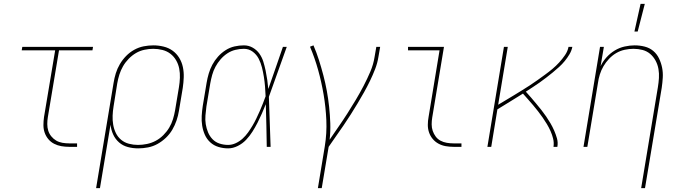

<svg xmlns="http://www.w3.org/2000/svg" viewBox="-20 -764 3540 999"><path d="M340 0Q319 0 299 -3.5Q279 -7 261.5 -16Q244 -25 231.5 -40Q219 -55 212.5 -73.5Q206 -92 206 -113Q206 -134 209 -155L267 -502H93L96 -520H464L461 -502H287L229 -155Q226 -137 226 -118.5Q226 -100 231 -84Q236 -68 247 -54.5Q258 -41 272.5 -32.5Q287 -24 304.5 -21Q322 -18 340 -18H381V0Z M480 215 571 -333Q575 -358 582.5 -382.5Q590 -407 603.5 -430Q617 -453 636 -472.5Q655 -492 678.5 -505Q702 -518 727.5 -523Q753 -528 778 -528Q805 -528 831.5 -521.5Q858 -515 878.5 -500Q899 -485 912.5 -463Q926 -441 931.5 -415Q937 -389 936 -361.5Q935 -334 931 -307L911 -187Q907 -162 898.5 -137Q890 -112 876.5 -89Q863 -66 843 -47Q823 -28 799.5 -15Q776 -2 750 3Q724 8 699 8Q671 8 645 1Q619 -6 599.5 -23Q580 -40 569 -64Q558 -88 555 -115L500 215ZM698 -10Q721 -10 745 -15Q769 -20 790.5 -31.5Q812 -43 830 -61Q848 -79 860.5 -100Q873 -121 880 -144Q887 -167 891 -190L911 -310Q915 -334 916 -359Q917 -384 912.5 -407Q908 -430 896.5 -450Q885 -470 867 -484Q849 -498 825.5 -504Q802 -510 777 -510Q755 -510 731.5 -505Q708 -500 687.5 -488Q667 -476 649.5 -458Q632 -440 620 -419Q608 -398 601 -375.5Q594 -353 590 -330L571 -211Q567 -187 566 -162.5Q565 -138 569 -115Q573 -92 583 -71.5Q593 -51 610.5 -36.5Q628 -22 651 -16Q674 -10 698 -10Z M1167 8Q1141 8 1116.5 0.5Q1092 -7 1074 -23.5Q1056 -40 1046 -62.5Q1036 -85 1032 -110Q1028 -135 1029.5 -161Q1031 -187 1035 -213L1055 -333Q1059 -357 1066 -381Q1073 -405 1085 -427.5Q1097 -450 1114.5 -469.5Q1132 -489 1154 -503Q1176 -517 1200.5 -522.5Q1225 -528 1249 -528Q1274 -528 1295 -516Q1316 -504 1329.5 -485Q1343 -466 1350 -443.5Q1357 -421 1362 -397Q1367 -373 1370.5 -349Q1374 -325 1376 -301Q1395 -355 1414 -410Q1433 -465 1452 -520H1472Q1448 -455 1425.5 -390Q1403 -325 1379 -260Q1382 -195 1383.5 -130Q1385 -65 1388 0H1368Q1367 -55 1366 -110.5Q1365 -166 1363 -222Q1353 -197 1342.5 -173Q1332 -149 1320 -125.5Q1308 -102 1293.5 -79Q1279 -56 1260.5 -36.5Q1242 -17 1217 -4.5Q1192 8 1167 8ZM1167 -10Q1187 -10 1206.5 -19Q1226 -28 1242 -42.5Q1258 -57 1270.5 -74.5Q1283 -92 1294 -110.5Q1305 -129 1314 -148Q1323 -167 1331.5 -186Q1340 -205 1347.5 -224.5Q1355 -244 1362 -263Q1361 -289 1359 -314Q1357 -339 1353 -364Q1349 -389 1343 -413Q1337 -437 1326 -458.5Q1315 -480 1295 -495Q1275 -510 1249 -510Q1227 -510 1204.5 -504.5Q1182 -499 1162.5 -486Q1143 -473 1127.5 -455Q1112 -437 1101 -416.5Q1090 -396 1084 -374Q1078 -352 1074 -330L1054 -210Q1051 -187 1049 -163.5Q1047 -140 1050.5 -118Q1054 -96 1062.5 -75.5Q1071 -55 1086 -39.5Q1101 -24 1122.5 -17Q1144 -10 1167 -10Z M1634 215 1670 -3Q1681 -71 1678 -138.5Q1675 -206 1664 -271Q1653 -336 1635.5 -399Q1618 -462 1593 -521L1611 -528Q1627 -491 1639.5 -451.5Q1652 -412 1662.5 -372Q1673 -332 1680.5 -291Q1688 -250 1692.5 -208Q1697 -166 1698.5 -123Q1700 -80 1695 -37Q1718 -71 1742 -105.5Q1766 -140 1788 -174.5Q1810 -209 1831.5 -245Q1853 -281 1872 -317.5Q1891 -354 1907 -391.5Q1923 -429 1929 -468L1938 -520H1958L1949 -468Q1944 -436 1932 -405Q1920 -374 1905.5 -344Q1891 -314 1874.5 -284.5Q1858 -255 1840.5 -226Q1823 -197 1805 -168.5Q1787 -140 1767.5 -111.5Q1748 -83 1728.5 -55.5Q1709 -28 1690 0L1654 215Z M2340 0Q2319 0 2299 -3.5Q2279 -7 2261.5 -16.5Q2244 -26 2231.5 -41Q2219 -56 2212.5 -74.5Q2206 -93 2206 -114Q2206 -135 2210 -156L2267 -502H2103V-520H2290L2229 -153Q2226 -135 2226 -117Q2226 -99 2231.5 -83Q2237 -67 2247 -53.5Q2257 -40 2272 -32Q2287 -24 2304.5 -21Q2322 -18 2340 -18H2381V0Z M2516 0 2602 -520H2622L2572 -219Q2592 -231 2613 -243.5Q2634 -256 2654.5 -268.5Q2675 -281 2696 -294Q2717 -307 2737 -320Q2757 -333 2776.5 -347Q2796 -361 2816 -375.5Q2836 -390 2854.5 -405.5Q2873 -421 2889.5 -439Q2906 -457 2920 -477.5Q2934 -498 2938 -520H2958Q2954 -500 2943 -481.5Q2932 -463 2918.5 -446.5Q2905 -430 2889 -415.5Q2873 -401 2856 -387Q2839 -373 2822 -360Q2805 -347 2787.5 -334.5Q2770 -322 2752 -310.5Q2734 -299 2716 -287Q2730 -272 2743.5 -256Q2757 -240 2770.5 -224Q2784 -208 2797 -191.5Q2810 -175 2822 -157.5Q2834 -140 2844.5 -122Q2855 -104 2863.5 -84.5Q2872 -65 2878 -44Q2884 -23 2880 0H2860Q2863 -22 2858 -42.5Q2853 -63 2844.5 -82Q2836 -101 2825.5 -118.5Q2815 -136 2803.5 -152.5Q2792 -169 2779.5 -185Q2767 -201 2754 -216.5Q2741 -232 2727.5 -247Q2714 -262 2701 -277Q2667 -256 2634 -235.5Q2601 -215 2568 -195L2536 0Z M3316 215 3403 -310Q3407 -334 3408.5 -358Q3410 -382 3406 -405Q3402 -428 3391 -448.5Q3380 -469 3363 -483.5Q3346 -498 3323.5 -504Q3301 -510 3276 -510Q3254 -510 3230.5 -505Q3207 -500 3186.5 -488Q3166 -476 3149 -458Q3132 -440 3120 -419.5Q3108 -399 3101 -376.5Q3094 -354 3091 -331L3036 0H3016L3102 -520H3122L3105 -420Q3117 -445 3136 -466Q3155 -487 3179 -501.5Q3203 -516 3230 -522Q3257 -528 3282 -528Q3309 -528 3334.5 -521.5Q3360 -515 3379 -499Q3398 -483 3409 -460Q3420 -437 3425 -412Q3430 -387 3428.5 -360.5Q3427 -334 3423 -307L3336 215ZM3281 -600 3313 -744H3335L3298 -600Z"/></svg>

Font: Iosevka Curly Thin
Style: Italic
Weight: 100
Italic angle: -9°
Monospace: yes
Designer: Belleve Invis
Foundry: Belleve Invis
Version: Version 22.1.2; ttfautohint (v1.8.4)